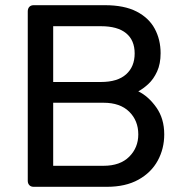

<svg xmlns="http://www.w3.org/2000/svg" viewBox="-20 -720 708 740"><path d="M110 0Q99 0 93 -6.5Q87 -13 87 -23V-676Q87 -687 93 -693.5Q99 -700 110 -700H384Q459 -700 506.5 -675.5Q554 -651 576.5 -609Q599 -567 599 -515Q599 -474 585.5 -444.5Q572 -415 552 -396.5Q532 -378 513 -368Q552 -349 582.5 -306Q613 -263 613 -202Q613 -147 588 -101Q563 -55 513.5 -27.5Q464 0 392 0ZM185 -81H379Q443 -81 478 -116Q513 -151 513 -202Q513 -255 478 -289.5Q443 -324 379 -324H185ZM185 -404H369Q433 -404 466 -433.5Q499 -463 499 -514Q499 -565 466 -592Q433 -619 369 -619H185Z"/></svg>

Font: DVN-Rubik
Style: Regular
Weight: 400
Designer: Hubert and Fischer
Foundry: Hubert & Fischer
Version: Version 2.102